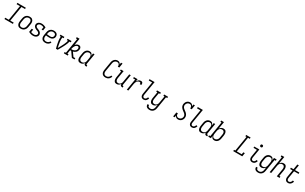

<svg xmlns="http://www.w3.org/2000/svg" viewBox="535 -3706 10930 6891"><g transform="rotate(30 6000.0 -260.0)"><path d="M24 0V-55H172L275 -680H135V-735H485V-680H337L234 -55H374V0Z M702 8Q673 8 646 2Q619 -4 598 -19.5Q577 -35 563 -57.5Q549 -80 543 -106.5Q537 -133 537.5 -161Q538 -189 543 -218L563 -338Q567 -362 575 -386.5Q583 -411 596.5 -433.5Q610 -456 629.5 -475Q649 -494 672.5 -506Q696 -518 721.5 -523Q747 -528 771 -528Q800 -528 827 -522Q854 -516 875.5 -500.5Q897 -485 911 -462.5Q925 -440 931 -413.5Q937 -387 936.5 -359Q936 -331 931 -302L911 -182Q907 -158 899 -133.5Q891 -109 877 -86.5Q863 -64 843.5 -45Q824 -26 800.5 -14Q777 -2 751.5 3Q726 8 702 8ZM702 -47Q720 -47 739 -51.5Q758 -56 774.5 -65.5Q791 -75 804.5 -89.5Q818 -104 827.5 -121Q837 -138 842 -155.5Q847 -173 850 -191L870 -311Q874 -331 875 -350Q876 -369 872.5 -387.5Q869 -406 861 -422.5Q853 -439 839.5 -451Q826 -463 808 -468Q790 -473 771 -473Q753 -473 734.5 -468.5Q716 -464 699 -454.5Q682 -445 669 -430.5Q656 -416 646.5 -399Q637 -382 631.5 -364.5Q626 -347 623 -329L603 -209Q600 -189 599 -170Q598 -151 601.5 -132.5Q605 -114 612.5 -97.5Q620 -81 633.5 -69Q647 -57 665 -52Q683 -47 702 -47Z M1208 8Q1157 8 1110 -6.5Q1063 -21 1022 -45L1046 -187H1108L1089 -74Q1116 -62 1145.5 -54.5Q1175 -47 1207 -47Q1226 -47 1246 -50.5Q1266 -54 1284 -63.5Q1302 -73 1315 -89.5Q1328 -106 1331 -125Q1335 -146 1326 -165Q1317 -184 1301.5 -196.5Q1286 -209 1267.5 -216.5Q1249 -224 1229.5 -231Q1210 -238 1191.5 -246.5Q1173 -255 1156.5 -266Q1140 -277 1126 -291.5Q1112 -306 1102.5 -323.5Q1093 -341 1089.5 -362Q1086 -383 1090 -404Q1094 -432 1112 -457.5Q1130 -483 1155.5 -499Q1181 -515 1209.5 -521.5Q1238 -528 1266 -528Q1317 -528 1363.5 -513.5Q1410 -499 1451 -475L1429 -340H1367L1384 -445Q1357 -457 1328 -465Q1299 -473 1267 -473Q1249 -473 1230.5 -469Q1212 -465 1195 -455.5Q1178 -446 1165.5 -430Q1153 -414 1150 -396Q1147 -374 1155 -355Q1163 -336 1178.5 -323.5Q1194 -311 1213.5 -303.5Q1233 -296 1252 -289Q1271 -282 1289.5 -273.5Q1308 -265 1324.5 -254Q1341 -243 1355 -228.5Q1369 -214 1378 -196.5Q1387 -179 1391.5 -158.5Q1396 -138 1392 -116Q1389 -97 1379.5 -78.5Q1370 -60 1355.5 -45Q1341 -30 1322.5 -20Q1304 -10 1285 -3.5Q1266 3 1246.5 5.5Q1227 8 1208 8Z M1716 8Q1686 8 1658 2.5Q1630 -3 1607 -17.5Q1584 -32 1568 -54.5Q1552 -77 1544.5 -103.5Q1537 -130 1537.5 -159Q1538 -188 1543 -218L1563 -338Q1567 -362 1575 -387Q1583 -412 1596.5 -434.5Q1610 -457 1630.5 -476Q1651 -495 1675 -507Q1699 -519 1724 -523.5Q1749 -528 1774 -528Q1798 -528 1821.5 -524Q1845 -520 1865.5 -510.5Q1886 -501 1902.5 -485.5Q1919 -470 1928.5 -449.5Q1938 -429 1941 -405.5Q1944 -382 1940 -358Q1937 -338 1927.5 -318.5Q1918 -299 1903.5 -283Q1889 -267 1870.5 -255.5Q1852 -244 1832 -237.5Q1812 -231 1792 -229Q1772 -227 1752 -227Q1715 -227 1679 -228.5Q1643 -230 1608 -238L1603 -209Q1600 -188 1599 -168Q1598 -148 1602.5 -129.5Q1607 -111 1617 -94.5Q1627 -78 1642 -67Q1657 -56 1676 -51.5Q1695 -47 1715 -47Q1736 -47 1757.5 -52Q1779 -57 1798.5 -68.5Q1818 -80 1833.5 -97Q1849 -114 1859 -133L1909 -108Q1894 -82 1873.5 -59Q1853 -36 1827.5 -20.5Q1802 -5 1773 1.5Q1744 8 1716 8ZM1762 -280Q1781 -280 1801 -284.5Q1821 -289 1837.5 -300.5Q1854 -312 1865.5 -329.5Q1877 -347 1880 -366Q1884 -389 1877.5 -410.5Q1871 -432 1856 -446.5Q1841 -461 1819 -467Q1797 -473 1774 -473Q1756 -473 1737.5 -469Q1719 -465 1702 -455.5Q1685 -446 1671 -431.5Q1657 -417 1647 -400Q1637 -383 1631.5 -365Q1626 -347 1623 -329L1617 -293Q1634 -288 1652.5 -286.5Q1671 -285 1689.5 -284Q1708 -283 1726 -281.5Q1744 -280 1762 -280Z M2159 0Q2148 -37 2138.5 -75Q2129 -113 2121 -151Q2113 -189 2106 -227.5Q2099 -266 2094 -305Q2089 -344 2087 -384Q2085 -424 2092 -465H2046V-520H2207L2208 -465H2154Q2148 -429 2148.5 -394Q2149 -359 2152.5 -324.5Q2156 -290 2161 -256.5Q2166 -223 2172.5 -189.5Q2179 -156 2185.5 -122.5Q2192 -89 2200 -56Q2219 -89 2238 -122Q2257 -155 2274.5 -188.5Q2292 -222 2309.5 -256Q2327 -290 2341.5 -324.5Q2356 -359 2369 -394Q2382 -429 2388 -465H2342V-520H2503L2504 -465H2450Q2443 -424 2428 -384Q2413 -344 2395 -305Q2377 -266 2357 -227.5Q2337 -189 2316 -151Q2295 -113 2273.5 -75Q2252 -37 2229 0Z M2486 0V-55H2540L2643 -680H2596V-735H2713L2667 -453Q2680 -469 2696.5 -483.5Q2713 -498 2731.5 -508Q2750 -518 2770 -523Q2790 -528 2810 -528Q2835 -528 2856.5 -516.5Q2878 -505 2890.5 -485Q2903 -465 2906.5 -440.5Q2910 -416 2905 -391Q2900 -360 2886.5 -330.5Q2873 -301 2849.5 -278Q2826 -255 2796.5 -240Q2767 -225 2737 -217L2852 -55H2928V0H2819L2767 -71L2672 -207H2663Q2653 -207 2644 -207.5Q2635 -208 2626 -210L2601 -55H2648V0ZM2666 -262Q2685 -262 2704 -265.5Q2723 -269 2741.5 -275Q2760 -281 2778 -291.5Q2796 -302 2810 -316.5Q2824 -331 2832.5 -349.5Q2841 -368 2844 -387Q2846 -402 2845 -416.5Q2844 -431 2838 -443.5Q2832 -456 2821 -464.5Q2810 -473 2795 -473Q2773 -473 2750.5 -462Q2728 -451 2711.5 -433.5Q2695 -416 2683 -395.5Q2671 -375 2662 -353Q2653 -331 2646.5 -309Q2640 -287 2637 -265Q2643 -264 2650.5 -263Q2658 -262 2666 -262Z M3167 8Q3141 8 3117 0Q3093 -8 3076.5 -25.5Q3060 -43 3050.5 -66Q3041 -89 3038.5 -114Q3036 -139 3037 -165Q3038 -191 3043 -218L3063 -338Q3066 -361 3073 -384Q3080 -407 3092 -429Q3104 -451 3121 -470.5Q3138 -490 3159.5 -503Q3181 -516 3205 -522Q3229 -528 3252 -528Q3277 -528 3300.5 -521Q3324 -514 3340.5 -498Q3357 -482 3366 -460.5Q3375 -439 3379 -415L3397 -520H3459L3387 -84Q3385 -76 3386 -69Q3387 -62 3391 -57Q3395 -52 3402 -49.5Q3409 -47 3416 -47H3430V8H3407Q3388 8 3370 3Q3352 -2 3340 -15Q3328 -28 3324.5 -46.5Q3321 -65 3325 -84V-87Q3314 -66 3297 -47.5Q3280 -29 3258.5 -16Q3237 -3 3213.5 2.5Q3190 8 3167 8ZM3198 -47Q3215 -47 3233 -51Q3251 -55 3267.5 -64.5Q3284 -74 3296.5 -87.5Q3309 -101 3318.5 -117Q3328 -133 3333 -150Q3338 -167 3341 -185L3361 -305Q3364 -324 3365.5 -343.5Q3367 -363 3364.5 -382Q3362 -401 3355 -418.5Q3348 -436 3335 -448.5Q3322 -461 3304 -467Q3286 -473 3266 -473Q3249 -473 3231 -468.5Q3213 -464 3196.5 -454Q3180 -444 3167 -429.5Q3154 -415 3145 -398.5Q3136 -382 3131 -364Q3126 -346 3123 -329L3103 -209Q3100 -189 3099 -170Q3098 -151 3101 -133Q3104 -115 3111 -98.5Q3118 -82 3130.5 -70Q3143 -58 3161 -52.5Q3179 -47 3198 -47Z M4210 8Q4181 8 4154 2.5Q4127 -3 4104.5 -17.5Q4082 -32 4066.5 -53.5Q4051 -75 4044 -101Q4037 -127 4037 -155.5Q4037 -184 4042 -213L4099 -558Q4103 -581 4110.5 -604Q4118 -627 4130.5 -648.5Q4143 -670 4160.5 -688Q4178 -706 4199.5 -718.5Q4221 -731 4245 -737Q4269 -743 4292 -743Q4314 -743 4334.5 -737.5Q4355 -732 4371.5 -720Q4388 -708 4400 -691.5Q4412 -675 4419 -656L4432 -735H4494L4464 -554H4402Q4407 -579 4402.5 -603.5Q4398 -628 4385 -647.5Q4372 -667 4350 -677.5Q4328 -688 4303 -688Q4286 -688 4268 -683.5Q4250 -679 4234 -669.5Q4218 -660 4205 -646.5Q4192 -633 4182.5 -616.5Q4173 -600 4167.5 -583Q4162 -566 4160 -549L4102 -204Q4099 -184 4098.5 -164.5Q4098 -145 4102 -127Q4106 -109 4115 -93Q4124 -77 4139 -66.5Q4154 -56 4172 -51.5Q4190 -47 4210 -47Q4234 -47 4258.5 -54.5Q4283 -62 4303 -78.5Q4323 -95 4338 -116.5Q4353 -138 4361 -162L4414 -143Q4403 -112 4383 -82.5Q4363 -53 4336 -32Q4309 -11 4275.5 -1.5Q4242 8 4210 8Z M4671 8Q4645 8 4621.5 0Q4598 -8 4582 -26Q4566 -44 4557.5 -67Q4549 -90 4546 -115Q4543 -140 4544.5 -166Q4546 -192 4551 -218L4592 -465H4546V-520H4663L4611 -209Q4608 -190 4607 -171Q4606 -152 4608.5 -134Q4611 -116 4617.5 -99.5Q4624 -83 4636.5 -70.5Q4649 -58 4666.5 -52.5Q4684 -47 4702 -47Q4719 -47 4737 -51Q4755 -55 4770.5 -64.5Q4786 -74 4799 -88Q4812 -102 4820.5 -118Q4829 -134 4834 -151Q4839 -168 4841 -185L4897 -520H4959L4887 -84Q4885 -76 4886 -69Q4887 -62 4891 -57Q4895 -52 4902 -49.5Q4909 -47 4916 -47H4930V8H4907Q4888 8 4870 3Q4852 -2 4840 -15Q4828 -28 4824.5 -46.5Q4821 -65 4825 -84V-86Q4813 -65 4797 -47Q4781 -29 4760.5 -16Q4740 -3 4717 2.5Q4694 8 4671 8Z M5095 0 5172 -465H5088V-520H5243L5225 -413Q5236 -436 5251.5 -457.5Q5267 -479 5287 -495.5Q5307 -512 5331.5 -520Q5356 -528 5380 -528Q5395 -528 5409.5 -524.5Q5424 -521 5435 -512.5Q5446 -504 5452.5 -491.5Q5459 -479 5461 -464.5Q5463 -450 5462.5 -435Q5462 -420 5460 -405H5398Q5400 -417 5400 -429.5Q5400 -442 5395 -452Q5390 -462 5379.5 -467.5Q5369 -473 5357 -473Q5337 -473 5316.5 -466Q5296 -459 5278.5 -445Q5261 -431 5248.5 -412.5Q5236 -394 5227.5 -374Q5219 -354 5214 -334Q5209 -314 5205 -293L5157 0Z M5792 8Q5770 8 5748.5 2.5Q5727 -3 5710.5 -15.5Q5694 -28 5683.5 -46Q5673 -64 5668 -85.5Q5663 -107 5664.5 -129.5Q5666 -152 5670 -174L5753 -680H5612V-735H5823L5729 -165Q5727 -152 5726 -138Q5725 -124 5726.5 -111Q5728 -98 5732.5 -86Q5737 -74 5746 -65Q5755 -56 5767 -51.5Q5779 -47 5792 -47Q5810 -47 5828 -55.5Q5846 -64 5858.5 -78.5Q5871 -93 5879.5 -110.5Q5888 -128 5893 -145L5948 -129Q5941 -103 5927 -77.5Q5913 -52 5893 -32Q5873 -12 5846 -2Q5819 8 5792 8Z M6164 223Q6142 223 6120 220Q6098 217 6078 209.5Q6058 202 6041.5 189.5Q6025 177 6015 159Q6005 141 6001 119.5Q5997 98 6000 76H6061Q6059 97 6065.5 116Q6072 135 6087 147Q6102 159 6122.5 163.5Q6143 168 6164 168Q6181 168 6199 163.5Q6217 159 6234 149Q6251 139 6263.5 124.5Q6276 110 6285 93.5Q6294 77 6299 59Q6304 41 6307 24L6325 -86Q6313 -65 6297 -47Q6281 -29 6260.5 -16Q6240 -3 6217 2.5Q6194 8 6171 8Q6145 8 6121.5 0Q6098 -8 6082 -26Q6066 -44 6057.5 -67Q6049 -90 6046 -115Q6043 -140 6044.5 -166Q6046 -192 6051 -218L6092 -465H6046V-520H6207L6208 -465H6154L6111 -209Q6108 -190 6107 -171Q6106 -152 6108.5 -134Q6111 -116 6117.5 -99.5Q6124 -83 6136.5 -70.5Q6149 -58 6166.5 -52.5Q6184 -47 6202 -47Q6219 -47 6237 -51Q6255 -55 6270.5 -64.5Q6286 -74 6299 -88Q6312 -102 6320.5 -118Q6329 -134 6334 -151Q6339 -168 6341 -185L6388 -465H6342V-520H6503L6504 -465H6450L6367 33Q6363 57 6355.5 81Q6348 105 6335 127.5Q6322 150 6303 169Q6284 188 6260.5 200.5Q6237 213 6212.5 218Q6188 223 6164 223Z M7217 8Q7195 8 7174.5 2.5Q7154 -3 7137.5 -15Q7121 -27 7109 -43.5Q7097 -60 7090 -79L7077 0H7015L7045 -181H7107Q7103 -156 7107 -131.5Q7111 -107 7124.5 -87.5Q7138 -68 7159.5 -57.5Q7181 -47 7207 -47Q7231 -47 7255.5 -55.5Q7280 -64 7299.5 -80.5Q7319 -97 7331 -120Q7343 -143 7347 -167Q7352 -194 7345.5 -219Q7339 -244 7325 -264.5Q7311 -285 7292 -301Q7273 -317 7253 -331.5Q7233 -346 7213.5 -361Q7194 -376 7176.5 -393.5Q7159 -411 7144 -431Q7129 -451 7120 -474.5Q7111 -498 7108.5 -524Q7106 -550 7110 -577Q7116 -609 7131 -640Q7146 -671 7171 -695Q7196 -719 7228.5 -731Q7261 -743 7293 -743Q7315 -743 7335 -737.5Q7355 -732 7371.5 -720Q7388 -708 7400 -691.5Q7412 -675 7419 -656L7432 -735H7494L7464 -554H7402Q7407 -579 7402.5 -603.5Q7398 -628 7385 -647Q7372 -666 7350.5 -677Q7329 -688 7303 -688Q7280 -688 7256.5 -679.5Q7233 -671 7214.5 -653.5Q7196 -636 7185 -613.5Q7174 -591 7170 -568Q7165 -542 7171.5 -516.5Q7178 -491 7191.5 -470.5Q7205 -450 7224 -434Q7243 -418 7263 -403.5Q7283 -389 7303 -374Q7323 -359 7341 -342Q7359 -325 7373 -304.5Q7387 -284 7396 -261Q7405 -238 7408.5 -212Q7412 -186 7407 -159Q7402 -126 7385.5 -94.5Q7369 -63 7343 -39Q7317 -15 7283.5 -3.5Q7250 8 7217 8Z M7792 8Q7770 8 7748.5 2.5Q7727 -3 7710.5 -15.5Q7694 -28 7683.5 -46Q7673 -64 7668 -85.5Q7663 -107 7664.5 -129.5Q7666 -152 7670 -174L7753 -680H7612V-735H7823L7729 -165Q7727 -152 7726 -138Q7725 -124 7726.5 -111Q7728 -98 7732.5 -86Q7737 -74 7746 -65Q7755 -56 7767 -51.5Q7779 -47 7792 -47Q7810 -47 7828 -55.5Q7846 -64 7858.5 -78.5Q7871 -93 7879.5 -110.5Q7888 -128 7893 -145L7948 -129Q7941 -103 7927 -77.5Q7913 -52 7893 -32Q7873 -12 7846 -2Q7819 8 7792 8Z M8167 8Q8141 8 8117 0Q8093 -8 8076.5 -25.5Q8060 -43 8050.5 -66Q8041 -89 8038.5 -114Q8036 -139 8037 -165Q8038 -191 8043 -218L8063 -338Q8066 -361 8073 -384Q8080 -407 8092 -429Q8104 -451 8121 -470.5Q8138 -490 8159.5 -503Q8181 -516 8205 -522Q8229 -528 8252 -528Q8277 -528 8300.5 -521Q8324 -514 8340.5 -498Q8357 -482 8366 -460.5Q8375 -439 8379 -415L8397 -520H8459L8387 -84Q8385 -76 8386 -69Q8387 -62 8391 -57Q8395 -52 8402 -49.5Q8409 -47 8416 -47H8430V8H8407Q8388 8 8370 3Q8352 -2 8340 -15Q8328 -28 8324.5 -46.5Q8321 -65 8325 -84V-87Q8314 -66 8297 -47.5Q8280 -29 8258.5 -16Q8237 -3 8213.5 2.5Q8190 8 8167 8ZM8198 -47Q8215 -47 8233 -51Q8251 -55 8267.5 -64.5Q8284 -74 8296.5 -87.5Q8309 -101 8318.5 -117Q8328 -133 8333 -150Q8338 -167 8341 -185L8361 -305Q8364 -324 8365.5 -343.5Q8367 -363 8364.5 -382Q8362 -401 8355 -418.5Q8348 -436 8335 -448.5Q8322 -461 8304 -467Q8286 -473 8266 -473Q8249 -473 8231 -468.5Q8213 -464 8196.5 -454Q8180 -444 8167 -429.5Q8154 -415 8145 -398.5Q8136 -382 8131 -364Q8126 -346 8123 -329L8103 -209Q8100 -189 8099 -170Q8098 -151 8101 -133Q8104 -115 8111 -98.5Q8118 -82 8130.5 -70Q8143 -58 8161 -52.5Q8179 -47 8198 -47Z M8721 8Q8696 8 8673 1Q8650 -6 8633.5 -22Q8617 -38 8607.5 -59.5Q8598 -81 8594 -105L8577 0H8471L8470 -55H8524L8627 -680H8581V-735H8698L8648 -433Q8660 -454 8677 -472.5Q8694 -491 8715 -504Q8736 -517 8759.5 -522.5Q8783 -528 8806 -528Q8832 -528 8856 -520Q8880 -512 8897 -494.5Q8914 -477 8923 -454Q8932 -431 8935 -406Q8938 -381 8936.5 -355Q8935 -329 8931 -302L8911 -182Q8907 -159 8900 -136Q8893 -113 8881 -91Q8869 -69 8852.5 -49.5Q8836 -30 8814 -17Q8792 -4 8768 2Q8744 8 8721 8ZM8707 -47Q8724 -47 8742.5 -51.5Q8761 -56 8777 -66Q8793 -76 8806 -90.5Q8819 -105 8828.5 -121.5Q8838 -138 8843 -156Q8848 -174 8850 -191L8870 -311Q8874 -331 8875 -350Q8876 -369 8873 -387Q8870 -405 8862.5 -421.5Q8855 -438 8842.5 -450Q8830 -462 8812 -467.5Q8794 -473 8775 -473Q8758 -473 8740.5 -469Q8723 -465 8706.5 -455.5Q8690 -446 8677 -432.5Q8664 -419 8655 -403Q8646 -387 8640.5 -370Q8635 -353 8632 -335L8612 -215Q8609 -196 8608 -176.5Q8607 -157 8609 -138Q8611 -119 8618.5 -101.5Q8626 -84 8638.5 -71.5Q8651 -59 8669 -53Q8687 -47 8707 -47Z M9506 0V-55H9560L9663 -680H9616V-735H9800V-680H9724L9621 -55H9826L9841 -145H9903L9879 0Z M10292 8Q10270 8 10248.5 2.5Q10227 -3 10210.5 -15.5Q10194 -28 10183.5 -46Q10173 -64 10168 -85.5Q10163 -107 10164.5 -129.5Q10166 -152 10170 -174L10218 -465H10077V-520H10288L10229 -165Q10227 -152 10226 -138Q10225 -124 10226.5 -111Q10228 -98 10232.5 -86Q10237 -74 10246 -65Q10255 -56 10267 -51.5Q10279 -47 10292 -47Q10310 -47 10328 -55.5Q10346 -64 10358.5 -78.5Q10371 -93 10379.5 -110.5Q10388 -128 10393 -145L10448 -129Q10441 -103 10427 -77.5Q10413 -52 10393 -32Q10373 -12 10346 -2Q10319 8 10292 8ZM10294 -618Q10281 -618 10270 -622.5Q10259 -627 10251 -636Q10243 -645 10242 -657.5Q10241 -670 10243 -683Q10244 -691 10248.5 -699.5Q10253 -708 10260.5 -713Q10268 -718 10276.5 -720Q10285 -722 10293 -722Q10306 -722 10317.5 -717.5Q10329 -713 10336.5 -704Q10344 -695 10345.5 -682.5Q10347 -670 10344 -657Q10343 -649 10338.5 -640.5Q10334 -632 10327 -627Q10320 -622 10311 -620Q10302 -618 10294 -618Z M10664 223Q10642 223 10620 220Q10598 217 10578 209.5Q10558 202 10541.5 189.5Q10525 177 10515 159Q10505 141 10501 119.5Q10497 98 10500 76H10561Q10559 97 10565.5 116Q10572 135 10587 147Q10602 159 10622.5 163.5Q10643 168 10664 168Q10681 168 10699 163.5Q10717 159 10734 149Q10751 139 10763.5 124.5Q10776 110 10785 93.5Q10794 77 10799 59Q10804 41 10807 24L10825 -87Q10814 -66 10797 -47.5Q10780 -29 10758.5 -16Q10737 -3 10713.5 2.5Q10690 8 10667 8Q10641 8 10617 0Q10593 -8 10576.5 -25.5Q10560 -43 10550.5 -66Q10541 -89 10538.5 -114Q10536 -139 10537 -165Q10538 -191 10543 -218L10563 -338Q10566 -361 10573 -384Q10580 -407 10592 -429Q10604 -451 10621 -470.5Q10638 -490 10659.5 -503Q10681 -516 10705 -522Q10729 -528 10752 -528Q10777 -528 10800.5 -521Q10824 -514 10840.5 -498Q10857 -482 10866 -460.5Q10875 -439 10879 -415L10897 -520H11003L11004 -465H10950L10867 33Q10863 57 10855.5 81Q10848 105 10835 127.5Q10822 150 10803 169Q10784 188 10760.5 200.5Q10737 213 10712.5 218Q10688 223 10664 223ZM10698 -47Q10715 -47 10733 -51Q10751 -55 10767.5 -64.5Q10784 -74 10796.5 -87.5Q10809 -101 10818.5 -117Q10828 -133 10833 -150Q10838 -167 10841 -185L10861 -305Q10864 -324 10865.5 -343.5Q10867 -363 10864.5 -382Q10862 -401 10855 -418.5Q10848 -436 10835 -448.5Q10822 -461 10804 -467Q10786 -473 10766 -473Q10749 -473 10731 -468.5Q10713 -464 10696.5 -454Q10680 -444 10667 -429.5Q10654 -415 10645 -398.5Q10636 -382 10631 -364Q10626 -346 10623 -329L10603 -209Q10600 -189 10599 -170Q10598 -151 10601 -133Q10604 -115 10611 -98.5Q10618 -82 10630.5 -70Q10643 -58 10661 -52.5Q10679 -47 10698 -47Z M11015 0 11127 -680H11081V-735H11198L11149 -434Q11160 -455 11176.5 -473Q11193 -491 11213 -504Q11233 -517 11256 -522.5Q11279 -528 11302 -528Q11328 -528 11351.5 -520Q11375 -512 11391.5 -494Q11408 -476 11416.5 -453Q11425 -430 11428 -405Q11431 -380 11429 -354Q11427 -328 11423 -302L11382 -55H11428V0H11311L11362 -311Q11365 -330 11366.5 -349Q11368 -368 11365.5 -386Q11363 -404 11356 -420.5Q11349 -437 11336.5 -449.5Q11324 -462 11306.5 -467.5Q11289 -473 11271 -473Q11254 -473 11236.5 -469Q11219 -465 11203.5 -455.5Q11188 -446 11175 -432Q11162 -418 11153.5 -402Q11145 -386 11140 -369Q11135 -352 11132 -335L11077 0Z M11777 8Q11754 8 11731.5 2.5Q11709 -3 11692 -16Q11675 -29 11664 -48Q11653 -67 11647.5 -89Q11642 -111 11643 -134.5Q11644 -158 11648 -181L11695 -465H11596L11595 -520H11704L11739 -735H11801L11766 -520H11945L11946 -465H11757L11708 -172Q11706 -158 11705 -143.5Q11704 -129 11705.5 -115Q11707 -101 11712.5 -88Q11718 -75 11727.5 -65.5Q11737 -56 11750 -51.5Q11763 -47 11777 -47Q11797 -47 11817 -56.5Q11837 -66 11851 -82Q11865 -98 11873.5 -117.5Q11882 -137 11887 -157L11943 -143Q11939 -124 11931 -105.5Q11923 -87 11912 -69.5Q11901 -52 11886.5 -37Q11872 -22 11854 -11.5Q11836 -1 11816.5 3.5Q11797 8 11777 8Z"/></g></svg>

Font: Iosevka Curly Slab Light
Style: Italic
Weight: 300
Italic angle: -9°
Monospace: yes
Designer: Belleve Invis
Foundry: Belleve Invis
Version: Version 22.1.2; ttfautohint (v1.8.4)